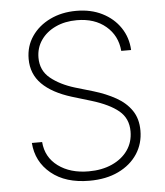

<svg xmlns="http://www.w3.org/2000/svg" viewBox="-53 -785 727 845"><g transform="rotate(-5 310.5 -363.0)"><path d="M497.2 -545.5Q491.5 -613.3 441.9 -655.2Q392.4 -697.1 313.9 -697.1Q261 -697.1 219.8 -677.7Q178.6 -658.4 155.2 -624.5Q131.7 -590.6 131.7 -546.9Q131.7 -490.4 173.5 -456.3Q215.2 -422.2 280.9 -402.3L360.4 -378.9Q414.8 -362.6 457.9 -338.4Q501.1 -314.3 525.9 -277.9Q550.8 -241.5 550.8 -188.9Q550.8 -131.4 521 -85.9Q491.1 -40.5 436.8 -14.4Q382.5 11.7 308.6 11.7Q203.1 11.7 139.6 -40.5Q76 -92.7 70 -176.1H115.4Q120.7 -108.7 174 -69.2Q227.3 -29.8 308.6 -29.8Q367.2 -29.8 411.9 -49.9Q456.7 -70 481.9 -105.8Q507.1 -141.7 507.1 -189.3Q507.1 -246.4 466.6 -280.2Q426.1 -313.9 348 -337.7L263.1 -363.3Q177.6 -389.6 132.8 -434.3Q88.1 -479 88.1 -545.5Q88.1 -601.6 117.9 -645.1Q147.7 -688.6 199 -713.4Q250.4 -738.3 315 -738.3Q380 -738.3 429.7 -713.2Q479.4 -688.2 508.7 -644.7Q538 -601.2 540.8 -545.5Z"/></g></svg>

Font: Inter Extra Light BETA
Style: Regular
Weight: 200
Designer: Rasmus Andersson
Foundry: rsms
Version: Version 3.011;git-f93a4a705